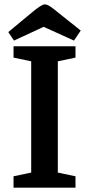

<svg xmlns="http://www.w3.org/2000/svg" viewBox="-20 -860 408 880"><path d="M42 0V-52L123 -69V-579L42 -596V-648H326V-596L245 -579V-69L326 -52V0ZM44 -674 18 -713 124 -801Q149 -822 163.5 -831Q178 -840 185 -840Q195 -840 209 -831Q223 -822 247 -802L350 -720L319 -674L180 -737Z"/></svg>

Font: Faustina Light SemiBold
Style: Regular
Weight: 600
Version: Version 1.200